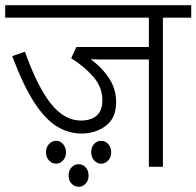

<svg xmlns="http://www.w3.org/2000/svg" viewBox="-20 -642 756 739"><path d="M607 -574V0H553V-413H390Q352 -413 329 -414Q373 -382 400 -340.5Q427 -299 427 -249Q427 -187 387 -157.5Q347 -128 294 -128Q243 -128 198 -156Q153 -184 111 -249Q69 -314 27 -426L76 -443Q124 -308 176 -243Q228 -178 291 -178Q330 -178 352 -197Q374 -216 374 -256Q374 -306 339.5 -346Q305 -386 254 -418L274 -461H553V-574H0V-622H716V-574ZM331 -56Q331 -75 342 -87.5Q353 -100 369 -100Q386 -100 397 -87Q408 -74 408 -56Q408 -37 396.5 -24.5Q385 -12 369 -12Q354 -12 342.5 -24.5Q331 -37 331 -56ZM157 -56Q157 -75 168.5 -87.5Q180 -100 196 -100Q212 -100 223 -87Q234 -74 234 -56Q234 -37 222.5 -24.5Q211 -12 196 -12Q180 -12 168.5 -24.5Q157 -37 157 -56ZM244 34Q244 15 255 2.5Q266 -10 283 -10Q299 -10 310 2.5Q321 15 321 34Q321 53 309.5 65Q298 77 283 77Q267 77 255.5 65Q244 53 244 34Z"/></svg>

Font: Noto Sans Light
Style: Regular
Weight: 300
Designer: Monotype Design Team
Foundry: Monotype Imaging Inc.
Version: Version 2.007